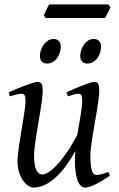

<svg xmlns="http://www.w3.org/2000/svg" viewBox="-20 -827 539 867"><path d="M476.1 -33.2Q436.5 -6.8 408.9 6.6Q381.3 20 362.8 20Q353.5 20 344.5 11.5Q335.4 2.9 328.9 -16.6Q322.3 -36.1 319.6 -67.6Q316.9 -99.1 320.3 -145Q300.3 -108.9 278.1 -78.6Q255.9 -48.3 231.9 -26.4Q208 -4.4 182.6 7.8Q157.2 20 130.9 20Q121.1 20 108.6 12.5Q96.2 4.9 85.2 -10.3Q74.2 -25.4 66.7 -47.9Q59.1 -70.3 59.1 -100.1Q59.1 -114.7 61.8 -137.2Q64.5 -159.7 68.4 -185.5Q72.3 -211.4 77.1 -239.3Q82 -267.1 85.9 -292.5Q89.8 -317.9 92.5 -338.6Q95.2 -359.4 95.2 -371.1Q95.2 -382.3 93.8 -388.9Q92.3 -395.5 89.6 -398.7Q86.9 -401.9 83.3 -402.8Q79.6 -403.8 75.2 -403.8Q70.8 -403.8 62.5 -402.1Q54.2 -400.4 45.9 -397.9Q36.1 -395.5 24.9 -392.1L19 -410.2Q39.6 -419.4 60.3 -428Q81.1 -436.5 98.6 -442.9Q116.2 -449.2 129.6 -453.1Q143.1 -457 148.9 -457Q163.1 -457 168 -447.8Q172.9 -438.5 172.9 -416Q172.9 -401.9 169.9 -378.9Q167 -356 162.6 -328.6Q158.2 -301.3 153.3 -272Q148.4 -242.7 144 -215.3Q139.6 -188 136.7 -165Q133.8 -142.1 133.8 -127.9Q133.8 -81.1 143.8 -60.1Q153.8 -39.1 171.9 -39.1Q181.6 -39.1 197.8 -48.6Q213.9 -58.1 234.4 -79.3Q254.9 -100.6 279.1 -134.8Q303.2 -168.9 329.1 -218.3Q332.5 -239.3 336.2 -260.5Q339.8 -281.7 343.3 -301.5Q346.7 -321.3 348.9 -339.1Q351.1 -356.9 351.1 -371.1Q351.1 -382.3 349.9 -388.9Q348.6 -395.5 346.2 -398.7Q343.8 -401.9 340.6 -402.8Q337.4 -403.8 333 -403.8Q328.6 -403.8 321 -402.1Q313.5 -400.4 305.7 -397.9Q296.9 -395.5 287.1 -392.1L279.8 -410.2Q300.3 -419.4 320.3 -428Q340.3 -436.5 357.2 -442.9Q374 -449.2 386.7 -453.1Q399.4 -457 405.8 -457Q419.4 -457 423.8 -447.8Q428.2 -438.5 428.2 -416Q428.2 -401.9 425.3 -379.2Q422.4 -356.4 418 -329.3Q413.6 -302.2 408.2 -272.7Q402.8 -243.2 398.4 -215.6Q394 -188 391.1 -164.1Q388.2 -140.1 388.2 -124Q388.2 -79.6 394.5 -58.3Q400.9 -37.1 413.1 -37.1Q425.8 -37.1 438.7 -40.3Q451.7 -43.5 469.2 -50.8ZM254.4 -616.2Q254.4 -602.5 250 -589.1Q245.6 -575.7 237.8 -564.7Q230 -553.7 218.5 -546.9Q207 -540 193.4 -540Q177.7 -540 168.9 -548.8Q160.2 -557.6 160.2 -574.2Q160.2 -587.4 164.8 -600.8Q169.4 -614.3 177.5 -625.5Q185.5 -636.7 197 -643.8Q208.5 -650.9 222.2 -650.9Q237.3 -650.9 245.8 -641.8Q254.4 -632.8 254.4 -616.2ZM436.5 -616.2Q436.5 -602.5 432.1 -589.1Q427.7 -575.7 419.7 -564.7Q411.6 -553.7 400.1 -546.9Q388.7 -540 374.5 -540Q359.4 -540 350.8 -548.8Q342.3 -557.6 342.3 -574.2Q342.3 -587.4 346.7 -600.8Q351.1 -614.3 358.9 -625.5Q366.7 -636.7 377.9 -643.8Q389.2 -650.9 403.3 -650.9Q418.5 -650.9 427.5 -641.8Q436.5 -632.8 436.5 -616.2ZM478.5 -794.9Q477.1 -789.6 473.9 -782.7Q470.7 -775.9 467 -769Q463.4 -762.2 460 -755.9Q456.5 -749.5 454.1 -745.6H186L178.2 -757.3Q180.2 -762.2 183.1 -768.8Q186 -775.4 189.2 -782.2Q192.4 -789.1 195.8 -795.7Q199.2 -802.2 202.1 -807.1H469.2Z"/></svg>

Font: Gentium Plus
Style: Italic
Weight: 400
Italic angle: -8°
Designer: J. Victor Gaultney, Annie Olsen, Iska Routamaa
Foundry: SIL International
Version: Version 1.510